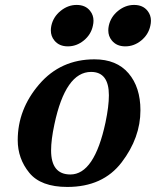

<svg xmlns="http://www.w3.org/2000/svg" viewBox="-20 -737 631 767"><path d="M249 9.8Q143.1 9.8 96.9 -46.9Q50.8 -103.5 50.8 -177.2Q50.8 -300.3 136.5 -400.1Q222.2 -500 357.4 -500Q445.8 -500 493.4 -444.3Q541 -388.7 541 -296.4Q541 -187 466.1 -88.6Q391.1 9.8 249 9.8ZM261.2 -40Q356.9 -40 401.4 -247.6Q415 -312.5 415 -356.4Q415 -449.7 343.8 -449.7Q241.7 -449.7 197.3 -240.2Q184.1 -178.7 184.1 -136.2Q184.1 -40 261.2 -40ZM480.5 -551.8Q445.8 -551.8 426.8 -575.2Q412.6 -592.3 412.6 -615.7Q412.6 -624.5 414.6 -634.3Q422.4 -669.9 451.7 -693.6Q481 -717.3 515.6 -717.3Q550.8 -717.3 569.3 -693.8Q583 -676.8 583 -654.3Q583 -644.5 580.6 -634.3Q573.2 -599.1 544.4 -575.4Q515.6 -551.8 480.5 -551.8ZM251 -551.8Q216.3 -551.8 197.3 -575.2Q183.1 -592.3 183.1 -615.7Q183.1 -624.5 185.1 -634.3Q192.9 -669.9 222.2 -693.6Q251.5 -717.3 286.1 -717.3Q321.3 -717.3 339.8 -693.8Q353.5 -676.8 353.5 -654.3Q353.5 -644.5 351.1 -634.3Q343.8 -599.1 314.9 -575.4Q286.1 -551.8 251 -551.8Z"/></svg>

Font: Munson
Style: Bold Italic
Weight: 700
Italic angle: -12°
Designer: Paul James MIller
Foundry: High-Logic / Made with FontCreator
Version: Version 2.10;May 5, 2019;FontCreator 11.5.0.2430 64-bit